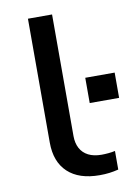

<svg xmlns="http://www.w3.org/2000/svg" viewBox="-82 -760 588 823"><g transform="rotate(-10 212.0 -348.0)"><path d="M285 9Q195 9 146.5 -36.5Q98 -82 98 -166V-705H203V-176Q203 -145 215 -122.5Q227 -100 250.5 -88Q274 -76 308 -76Q322 -76 338 -77.5Q354 -79 367 -82V-1Q347 4 327.5 6.5Q308 9 285 9ZM296 -303V-413H424V-303Z"/></g></svg>

Font: Nunito Sans 10pt Expanded Medium
Style: Regular
Weight: 500
Width: 7
Designer: Vernon Adams
Foundry: Vernon Adams
Version: Version 3.101;gftools[0.9.27]